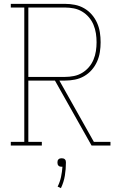

<svg xmlns="http://www.w3.org/2000/svg" viewBox="-20 -755 640 996"><path d="M36 0V-19H106V-716H36V-735H317Q343 -735 368.5 -730Q394 -725 416.5 -712Q439 -699 456 -679.5Q473 -660 483.5 -636.5Q494 -613 498 -587.5Q502 -562 502 -536Q502 -510 498 -484.5Q494 -459 483.5 -435.5Q473 -412 456 -392.5Q439 -373 416.5 -360Q394 -347 368.5 -342Q343 -337 317 -337H288L467 -19H553V0H455L265 -337H127V-19H197V0ZM127 -356H317Q340 -356 363 -360.5Q386 -365 406 -377Q426 -389 441 -406.5Q456 -424 465 -445.5Q474 -467 477.5 -490Q481 -513 481 -536Q481 -559 477.5 -582Q474 -605 465 -626.5Q456 -648 441 -665.5Q426 -683 406 -695Q386 -707 363 -711.5Q340 -716 317 -716H127ZM296 221 279 213Q291 189 296.5 163Q302 137 304 110H300Q296 110 291.5 109Q287 108 283.5 104.5Q280 101 279 96.5Q278 92 278 88Q278 83 279 79Q280 75 283.5 71.5Q287 68 291.5 67Q296 66 300 66Q304 66 308.5 67Q313 68 316.5 71.5Q320 75 321 79Q322 83 322 88Q322 122 316.5 156Q311 190 296 221Z"/></svg>

Font: Iosevka HT Thin Extended
Style: Regular
Weight: 100
Width: 7
Monospace: yes
Designer: Belleve Invis
Foundry: Belleve Invis
Version: Version 32.3.0; ttfautohint (v1.8.4)